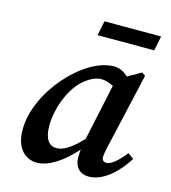

<svg xmlns="http://www.w3.org/2000/svg" viewBox="-104 -762 768 861"><g transform="rotate(15 279.5 -331.5)"><path d="M157 -161C157 -241 192 -330 239 -377C270 -407 302 -423 329 -423C349 -423 368 -416 386 -407L330 -146C281 -94 245 -72 214 -72C179 -72 157 -99 157 -161ZM386 14C457 14 521 -53 559 -114L532 -134C499 -92 469 -66 447 -66C435 -66 426 -73 426 -87C426 -98 429 -116 434 -137L514 -488L497 -499L436 -464C416 -482 395 -493 369 -493C231 -493 46 -290 46 -114C46 -22 95 14 146 14C200 14 265 -30 321 -94C320 -83 319 -72 319 -60C319 -10 347 14 386 14ZM261 -609H524L538 -677H275Z"/></g></svg>

Font: Source Serif Pro Semibold
Style: Italic
Weight: 600
Italic angle: -12°
Designer: Frank Grießhammer
Foundry: Adobe Systems Incorporated
Version: Version 3.001;hotconv 1.0.111;makeotfexe 2.5.65597